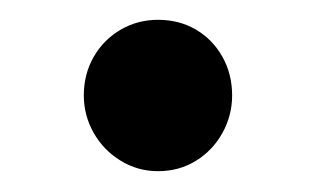

<svg xmlns="http://www.w3.org/2000/svg" viewBox="-20 -344 312 189"><path d="M135.5 -175.5Q115.5 -175.5 98.8 -185.8Q82 -196 72.2 -213.2Q62.5 -230.5 62.5 -250Q62.5 -271 72.2 -288Q82 -305 98.8 -314.8Q115.5 -324.5 135.5 -324.5Q156.5 -324.5 173 -314.8Q189.5 -305 199 -288Q208.5 -271 208.5 -250Q208.5 -230.5 199 -213.2Q189.5 -196 173 -185.8Q156.5 -175.5 135.5 -175.5Z"/></svg>

Font: Fraunces 20pt
Style: Regular
Weight: 400
Version: Version 1.000;[b76b70a41]